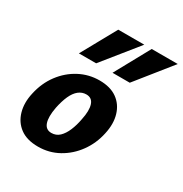

<svg xmlns="http://www.w3.org/2000/svg" viewBox="-168 -840 938 984"><g transform="rotate(30 301.0 -348.5)"><path d="M193 14Q127 14 87 -15.5Q47 -45 32.5 -95.5Q18 -146 32 -207Q47 -276 86 -328Q125 -380 180 -409Q235 -438 298 -438Q362 -438 402 -409.5Q442 -381 457 -331Q472 -281 458 -218Q444 -152 406 -99.5Q368 -47 313 -16.5Q258 14 193 14ZM217 -81Q245 -81 264.5 -99.5Q284 -118 297.5 -150Q311 -182 318 -221Q330 -277 319.5 -309.5Q309 -342 275 -342Q250 -342 230 -326Q210 -310 196 -279Q182 -248 173 -204Q162 -145 173 -113Q184 -81 217 -81ZM136 -505 250 -711H404L238 -505ZM335 -505 448 -711H602L437 -505Z"/></g></svg>

Font: Ysabeau ExtraBold
Style: Italic
Weight: 800
Italic angle: -12°
Designer: Christian Thalmann (Catharsis Fonts)
Version: Version 2.002